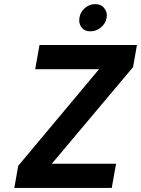

<svg xmlns="http://www.w3.org/2000/svg" viewBox="-20 -918 689 938"><path d="M422 -765Q394 -765 380.5 -781.5Q367 -798 367 -818Q367 -824 368 -831Q372 -859 394.5 -878.5Q417 -898 445 -898Q473 -898 487.5 -880.5Q502 -863 502 -842Q502 -837 501 -831Q496 -803 473 -784Q450 -765 422 -765ZM233 -118H547L526 0H50L69 -108L464 -580H152L173 -698H649L630 -590Z"/></svg>

Font: Fz Poppins SemBd
Style: Italic
Weight: 600
Italic angle: -10°
Designer: Ninad Kale (Devanagari), Jonny Pinhorn (Latin)
Foundry: Indian Type Foundry
Version: Vit hóa bi Vntype.Com & FontZin.Com